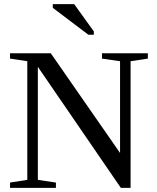

<svg xmlns="http://www.w3.org/2000/svg" viewBox="-20 -914 762 934"><path d="M564 -616.2 476.1 -628.9V-654.8H699.2V-628.9L615.2 -616.2V0H567.9L164.1 -588.9V-39.1L252 -25.9V0H28.8V-25.9L112.8 -39.1V-616.2L28.8 -628.9V-654.8H227.1L564 -169.9ZM409.7 -745.1 236.8 -876V-894H340.8L436.5 -761.2V-745.1Z"/></svg>

Font: Times New Roman
Style: Regular
Weight: 400
Designer: Steve Matteson
Foundry: Ascender Corporation
Version: Version 2.00.3